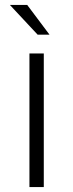

<svg xmlns="http://www.w3.org/2000/svg" viewBox="-20 -756 296 776"><path d="M180 -616 90 -736H20L132 -616ZM99 0H157V-540H99Z"/></svg>

Font: Resamitz
Style: Regular
Weight: 500
Designer: gluk
Foundry: gluk
Version: Version 0.047